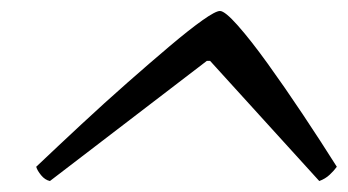

<svg xmlns="http://www.w3.org/2000/svg" viewBox="-20 -715 634 350"><path d="M71 -385Q62 -387 55 -395.5Q48 -404 46 -411Q85 -448 128 -488Q171 -528 212.5 -564.5Q254 -601 289.5 -631Q325 -661 349 -678Q373 -695 381 -695Q390 -695 413.5 -668.5Q437 -642 468 -599Q499 -556 532 -506.5Q565 -457 594 -411Q589 -404 581 -396.5Q573 -389 562 -385L363 -604H357Z"/></svg>

Font: Texturina Extralight
Style: Italic
Weight: 200
Italic angle: -11°
Designer: Guillermo Torres Carreño
Foundry: Omnibus-Type
Version: Version 1.002; ttfautohint (v1.8.3)